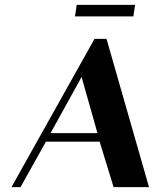

<svg xmlns="http://www.w3.org/2000/svg" viewBox="-20 -766 653 786"><path d="M367 -607H416L590 0H445L388 -186H168L64 0H27ZM187 -221H379L314 -451ZM294 -746H533L526 -699H287Z"/></svg>

Font: Gamine
Style: Bold Italic
Weight: 700
Designer: Tapiwanashe Sebastian Garikayi
Version: Version 1.000